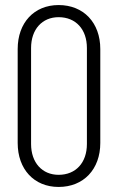

<svg xmlns="http://www.w3.org/2000/svg" viewBox="-20 -730 467 760"><path d="M212 10C311 10 377 -60 377 -164V-536C377 -640 311 -710 212 -710C115 -710 50 -640 50 -536V-164C50 -60 115 10 212 10ZM212 -38C147 -38 103 -86 103 -160V-540C103 -614 147 -662 212 -662C280 -662 324 -614 324 -540V-160C324 -86 280 -38 212 -38Z"/></svg>

Font: Barlow Condensed Light
Style: Regular
Weight: 300
Width: 3
Designer: Jeremy Tribby
Foundry: Tribby Type
Version: Version 1.422;hotconv 1.0.109;makeotfexe 2.5.65596